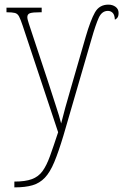

<svg xmlns="http://www.w3.org/2000/svg" viewBox="-20 -569 540 829"><path d="M42 215Q89 215 117.5 204.5Q146 194 163.5 170Q181 146 196 104.5Q211 63 231 2L78 -458Q69 -485 62.5 -497.5Q56 -510 44.5 -513Q33 -516 10 -516H8V-536H160V-516H153Q121 -516 109.5 -512Q98 -508 98 -495Q98 -486 105 -465.5Q112 -445 122 -414L186 -221Q204 -164 220.5 -114.5Q237 -65 244 -36Q251 -65 262 -104.5Q273 -144 287 -192L350 -410Q371 -482 390 -515.5Q409 -549 448 -549Q466 -549 479 -539.5Q492 -530 492 -513Q492 -500 487.5 -493.5Q483 -487 476 -484Q475 -505 466.5 -513.5Q458 -522 446 -522Q420 -522 406.5 -492.5Q393 -463 375 -400L254 16Q233 86 214.5 130.5Q196 175 173.5 198.5Q151 222 120 231Q89 240 44 240H42Z"/></svg>

Font: Noto Serif Condensed Thin
Style: Regular
Weight: 100
Width: 3
Designer: Monotype Design Team
Foundry: Monotype Imaging Inc.
Version: Version 2.013; ttfautohint (v1.8.4.7-5d5b)